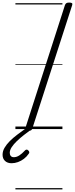

<svg xmlns="http://www.w3.org/2000/svg" viewBox="-120 -1005 584 1495"><path d="M100 14Q85 14 79 9.5Q73 5 77 -6L386 -966Q390 -976 397 -980.5Q404 -985 419 -985Q434 -985 440 -980.5Q446 -976 442 -965L132 -5Q129 5 122 9.5Q115 14 100 14ZM-30 266Q-62 266 -81 248Q-100 230 -100 200Q-100 172 -84.5 145.5Q-69 119 -43.5 93.5Q-18 68 14.5 43.5Q47 19 82 -6L125 -3V2Q96 23 66 46.5Q36 70 11 94Q-14 118 -29 141Q-44 164 -44 185Q-44 200 -36 209.5Q-28 219 -12 219Q9 219 30 205.5Q51 192 74 167Q79 161 86.5 160Q94 159 101 167Q107 173 108 179.5Q109 186 103 193Q88 215 66.5 231.5Q45 248 20 257Q-5 266 -30 266ZM0 460H366V470H0ZM0 -20H366V0H0ZM0 -505H366V-500H0ZM0 -980H366V-970H0Z"/></svg>

Font: Playwrite NO Guides
Style: Regular
Weight: 400
Designer: Veronika Burian, José Scaglione
Foundry: TypeTogether
Version: Version 1.003